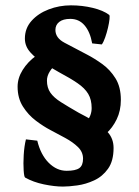

<svg xmlns="http://www.w3.org/2000/svg" viewBox="-20 -685 519 719"><path d="M215.8 13.7Q184.1 13.7 144.3 5.4Q104.5 -2.9 74.2 -20Q70.3 -22 68.6 -46.9Q66.9 -71.8 68.8 -104.7Q70.8 -137.7 77.1 -163.1L119.6 -158.2Q132.3 -105.5 162.4 -75.4Q192.4 -45.4 229.5 -45.4Q262.7 -45.4 276.9 -55.4Q291 -65.4 291 -90.8Q291 -115.7 272 -134.3Q252.9 -152.8 224.6 -168.2Q196.3 -183.6 168.5 -198.2Q143.1 -211.4 114.5 -232.9Q85.9 -254.4 65.9 -285.9Q45.9 -317.4 45.9 -360.4Q45.9 -392.6 64.9 -423.1Q84 -453.6 114.7 -475.8Q145.5 -498 180.7 -504.4L225.1 -457.5Q209 -457 192.9 -445.6Q176.8 -434.1 166.3 -417.2Q155.8 -400.4 155.8 -383.3Q155.8 -356.4 168.7 -337.9Q181.6 -319.3 208.3 -302.5Q234.9 -285.6 274.9 -262.7Q301.8 -249 332 -231.4Q362.3 -213.9 383.8 -189.7Q405.3 -165.5 405.3 -130.9Q405.3 -82 384.5 -53Q363.8 -23.9 332.5 -9.5Q301.3 4.9 269.5 9.3Q237.8 13.7 215.8 13.7ZM326.7 -155.3 261.2 -203.1Q284.2 -205.6 303.7 -228.8Q323.2 -252 323.2 -280.3Q323.2 -312 310.3 -333.5Q297.4 -355 270.3 -373.5Q243.2 -392.1 200.2 -415Q174.8 -429.2 145.3 -447Q115.7 -464.8 94.5 -488Q73.2 -511.2 73.2 -540.5Q73.2 -579.1 98.1 -606.9Q123 -634.8 162.6 -649.9Q202.1 -665 245.6 -665Q288.1 -665 327.4 -655.5Q366.7 -646 388.7 -629.4Q391.6 -627.4 390.1 -613.5Q388.7 -599.6 384.3 -580.8Q379.9 -562 373.8 -544.7Q367.7 -527.3 361.3 -518.6L325.2 -522.5Q317.4 -565.9 296.6 -590.1Q275.9 -614.3 243.2 -614.3Q216.3 -614.3 201.9 -603Q187.5 -591.8 187.5 -572.8Q187.5 -543 221.4 -525.1Q255.4 -507.3 307.1 -480Q333.5 -466.3 362.8 -445.3Q392.1 -424.3 412.4 -391.8Q432.6 -359.4 432.6 -311Q432.6 -270.5 417 -238.3Q401.4 -206.1 377.2 -184.6Q353 -163.1 326.7 -155.3Z"/></svg>

Font: Namdhinggo ExtraBold
Style: Regular
Weight: 800
Designer: Victor Gaultney
Foundry: SIL International
Version: Version 3.001